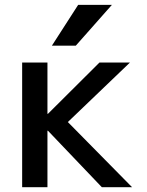

<svg xmlns="http://www.w3.org/2000/svg" viewBox="-20 -780 611 800"><path d="M72.3 0V-519.5H177.7V-305.7H179.7L394.5 -519.5H521.5L262.7 -271.5L530.3 0H404.3L179.7 -235.4H177.7V0ZM196.3 -589.8 305.7 -759.8H446.3L295.9 -589.8Z"/></svg>

Font: GenEi M Gothic v2 Medium
Style: Regular
Weight: 500
Version: Version 2.0